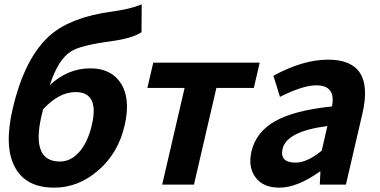

<svg xmlns="http://www.w3.org/2000/svg" viewBox="-20 -848 1745 882"><path d="M170 -313Q123 -106 255 -106Q306 -106 345 -151Q384 -196 402 -274Q437 -425 327 -425Q251 -425 178 -346ZM630 -700Q588 -672 493 -659Q351 -640 308 -613Q247 -576 209 -457Q291 -534 395 -534Q490 -534 534 -467Q581 -396 553 -274Q524 -145 431 -65Q340 14 229 14Q98 14 48 -81Q-2 -175 38 -347Q94 -588 215 -690Q310 -770 495 -795Q578 -806 631 -828Z M828 -444H657L684 -560H1173L1146 -444H974L871 0H725Z M1154 -33Q1119 -80 1135 -152Q1156 -242 1245 -292Q1332 -341 1505 -359Q1524 -456 1433 -456Q1371 -456 1266 -403L1236 -500Q1372 -574 1487 -574Q1702 -574 1645 -327L1569 0H1449L1452 -60H1449Q1346 14 1263 14Q1189 14 1154 -33ZM1458 -156 1484 -269Q1297 -245 1278 -164Q1264 -101 1338 -101Q1391 -101 1458 -156Z"/></svg>

Font: KaiGen Gothic CN Bold
Style: Bold
Weight: 700
Designer: Ryoko NISHIZUKA  (kana & ideographs); Paul D. Hunt (Latin, Greek & Cyrillic); Wenlong ZHANG  (bopomofo); Sandoll Communi
Foundry: Adobe Systems Incorporated
Version: Version 1.002.20150501